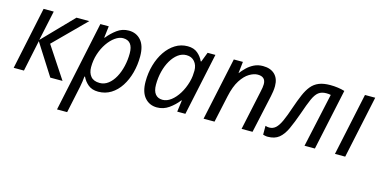

<svg xmlns="http://www.w3.org/2000/svg" viewBox="-75 -950 3164 1591"><g transform="rotate(15 1507.0 -154.5)"><path d="M28 0 141 -536H228L173 -278L423 -536H533L268 -271L447 0H342L172 -267L116 0Z M464 240 628 -536H700L688 -436H692Q727 -480 771 -512.5Q815 -545 871 -545Q936 -545 976 -499Q1016 -453 1016 -362Q1016 -289 998 -222Q980 -155 946 -102.5Q912 -50 863.5 -20Q815 10 755 10Q701 10 668 -17.5Q635 -45 618 -82H613Q612 -66 608 -37.5Q604 -9 600 9L551 240ZM748 -63Q788 -63 821 -88.5Q854 -114 877.5 -157Q901 -200 913.5 -254Q926 -308 926 -364Q926 -472 841 -472Q808 -472 773.5 -447.5Q739 -423 710 -381Q681 -339 663.5 -285Q646 -231 646 -171Q646 -123 671 -93Q696 -63 748 -63Z M1258 10Q1194 10 1153.5 -36.5Q1113 -83 1113 -173Q1113 -248 1132.5 -315.5Q1152 -383 1187 -434.5Q1222 -486 1270 -516Q1318 -546 1376 -546Q1429 -546 1462 -518Q1495 -490 1511 -453H1516L1548 -536H1615L1501 0H1431L1444 -99H1440Q1406 -55 1360 -22.5Q1314 10 1258 10ZM1287 -63Q1324 -63 1359.5 -90Q1395 -117 1423.5 -163Q1452 -209 1468 -266Q1476 -295 1478.5 -319.5Q1481 -344 1481 -365Q1481 -412 1455 -442Q1429 -472 1385 -472Q1346 -472 1313 -447.5Q1280 -423 1255 -380.5Q1230 -338 1216.5 -284Q1203 -230 1203 -171Q1203 -117 1225 -90Q1247 -63 1287 -63Z M1657 0 1772 -539H1850L1839 -440H1840Q1859 -465 1884.5 -490Q1910 -515 1944 -532Q1978 -549 2021 -549Q2086 -549 2122.5 -513.5Q2159 -478 2159 -414Q2159 -391 2155.5 -367Q2152 -343 2148 -325L2077 0H1983L2055 -337Q2060 -360 2062.5 -375.5Q2065 -391 2065 -405Q2065 -469 1997 -469Q1964 -469 1925.5 -446Q1887 -423 1853.5 -371Q1820 -319 1801 -231L1751 0Z M2209 7Q2196 7 2185 4.5Q2174 2 2168 0V-76Q2182 -70 2201 -70Q2233 -70 2256 -91Q2279 -112 2300 -158Q2321 -204 2346 -279Q2369 -346 2390 -395Q2411 -444 2437.5 -476.5Q2464 -509 2503 -525Q2542 -541 2600 -541Q2634 -541 2666 -536.5Q2698 -532 2724 -524L2612 0H2523L2624 -463Q2617 -465 2607 -466Q2597 -467 2586 -467Q2545 -467 2519.5 -447.5Q2494 -428 2473 -381Q2452 -334 2423 -249Q2394 -167 2367.5 -109.5Q2341 -52 2304.5 -22.5Q2268 7 2209 7Z M2784 0 2898 -536H2986L2872 0Z"/></g></svg>

Font: Noto Sans IKEA
Style: Italic
Weight: 400
Italic angle: -12°
Designer: Monotype Design Team
Foundry: Monotype Imaging Inc.
Version: Version 2.001